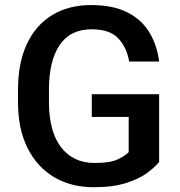

<svg xmlns="http://www.w3.org/2000/svg" viewBox="-20 -741 721 770"><path d="M618.2 -363.3V-91.8Q603 -72.3 571.3 -48.3Q539.6 -24.4 486.6 -7.3Q433.6 9.8 355 9.8Q265.6 9.8 197.5 -30.3Q129.4 -70.3 90.8 -146.7Q52.2 -223.1 52.2 -331.1V-380.4Q52.2 -488.3 87.6 -564.2Q123 -640.1 189 -680.4Q254.9 -720.7 345.2 -720.7Q432.6 -720.7 490.2 -691.7Q547.9 -662.6 578.9 -611.3Q609.9 -560.1 618.2 -494.1H498Q488.8 -549.8 454.8 -586.7Q420.9 -623.5 347.2 -623.5Q261.7 -623.5 219 -560.1Q176.3 -496.6 176.3 -381.3V-331.1Q176.3 -213.9 224.9 -150.6Q273.4 -87.4 359.9 -87.4Q422.9 -87.4 453.1 -102.3Q483.4 -117.2 496.1 -130.9V-272H348.1V-363.3Z"/></svg>

Font: Vazirmatn UI Medium
Style: Regular
Weight: 500
Designer: Saber Rastikerdar
Foundry: Saber Rastikerdar
Version: Version 33.003